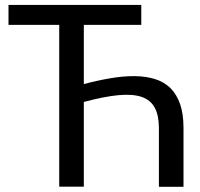

<svg xmlns="http://www.w3.org/2000/svg" viewBox="-20 -736 787 757"><path d="M310.5 -404.5Q367 -419.5 418.2 -428Q469.5 -436.5 513 -435.8Q556.5 -435 591.8 -424Q627 -413 651.8 -388.8Q676.5 -364.5 690 -325.8Q703.5 -287 703.5 -231.5V0.5H606.5V-231.5Q606.5 -281 590.2 -311.2Q574 -341.5 538.8 -353.8Q503.5 -366 447 -360.8Q390.5 -355.5 310.5 -334V0H213.5V-638H13.5V-716.5H537V-638H310.5Z"/></svg>

Font: Lato 2
Style: Regular
Weight: 400
Designer: Lukasz Dziedzic with Adam Twardoch and Botio Nikoltchev
Foundry: tyPoland Lukasz Dziedzic
Version: Version 2.015; 2015-08-06; http://www.latofonts.com/